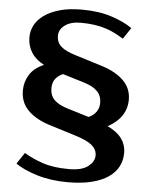

<svg xmlns="http://www.w3.org/2000/svg" viewBox="-60 -770 806 1020"><g transform="rotate(5 342.5 -260.0)"><path d="M70 -550Q70 -584 86 -614.5Q102 -645 135 -668.5Q168 -692 217.5 -706Q267 -720 335 -720Q426 -720 494.5 -697.5Q563 -675 605 -645L565 -585Q544 -598 521 -610Q498 -622 470.5 -631Q443 -640 409.5 -645Q376 -650 335 -650Q282 -650 251 -627Q220 -604 220 -570Q220 -536 244 -514Q268 -492 325 -475L470 -430Q542 -407 583.5 -366Q625 -325 625 -265Q625 -217 599.5 -179Q574 -141 525 -115Q625 -69 625 20Q625 58 608.5 90.5Q592 123 557.5 147.5Q523 172 469 186Q415 200 340 200Q249 200 175.5 177.5Q102 155 60 125L100 65Q142 91 199.5 110.5Q257 130 340 130Q408 130 441.5 104.5Q475 79 475 45Q475 15 449.5 -7.5Q424 -30 360 -50L215 -95Q143 -118 101.5 -159.5Q60 -201 60 -265Q60 -310 83.5 -348.5Q107 -387 160 -410Q115 -433 92.5 -469Q70 -505 70 -550ZM210 -290Q210 -252 233 -228.5Q256 -205 305 -190L420 -155Q446 -166 460.5 -187Q475 -208 475 -234Q475 -272 452 -296Q429 -320 380 -335L265 -370Q239 -359 224.5 -339.5Q210 -320 210 -290Z"/></g></svg>

Font: Prosto One
Style: Regular
Weight: 400
Designer: Pavel Emelyanov and Jovanny lemonad
Foundry: Pavel Emelyanov and Jovanny Lemonad
Version: Version 1.001